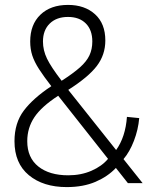

<svg xmlns="http://www.w3.org/2000/svg" viewBox="-20 -746 640 782"><path d="M252 16Q156 16 97.5 -32.5Q39 -81 39 -171Q39 -245 77 -295.5Q115 -346 189 -395Q158 -435 139 -464.5Q120 -494 111.5 -520Q103 -546 103 -577Q103 -646 144.5 -686Q186 -726 257 -726Q325 -726 367 -688Q409 -650 409 -581Q409 -523 374.5 -477.5Q340 -432 258 -380L453 -135Q491 -188 497 -270L547 -265Q543 -218 525.5 -172.5Q508 -127 483 -98L561 0H501L452 -62Q419 -27 369 -5.5Q319 16 252 16ZM231 -417Q278 -447 305.5 -471.5Q333 -496 344.5 -521Q356 -546 356 -577Q356 -624 329.5 -650.5Q303 -677 257 -677Q210 -677 182.5 -650Q155 -623 155 -577Q155 -541 171.5 -507Q188 -473 231 -417ZM258 -32Q310 -32 352.5 -50.5Q395 -69 420 -99L217 -356Q149 -312 120 -268.5Q91 -225 91 -171Q91 -104 136 -68Q181 -32 258 -32Z"/></svg>

Font: Geist Mono UltraLight
Style: Regular
Weight: 200
Monospace: yes
Designer: Basement.studio, Andrés Briganti, Mateo Zaragoza
Foundry: Basement.studio, Vercel, Andrés Briganti, Guido Ferreyra, Mateo Zaragoza
Version: Version 1.400; ttfautohint (v1.8.4.7-5d5b)